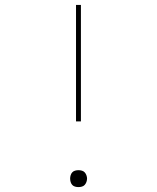

<svg xmlns="http://www.w3.org/2000/svg" viewBox="-20 -755 640 783"><path d="M290 -260V-735H310V-260ZM300 8Q293 8 286 6Q279 4 274.5 -1Q270 -6 268 -13Q266 -20 266 -27Q266 -33 268 -40Q270 -47 274.5 -52Q279 -57 286 -59Q293 -61 300 -61Q307 -61 314 -59Q321 -57 325.5 -52Q330 -47 332.5 -40Q335 -33 335 -27Q335 -20 332.5 -13Q330 -6 325.5 -1Q321 4 314 6Q307 8 300 8Z"/></svg>

Font: Iosevka Thin Extended
Style: Regular
Weight: 100
Width: 7
Monospace: yes
Designer: Belleve Invis
Foundry: Belleve Invis
Version: Version 32.5.0; ttfautohint (v1.8.4)